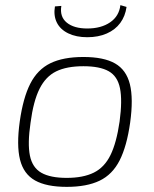

<svg xmlns="http://www.w3.org/2000/svg" viewBox="-20 -716 599 748"><path d="M305 -494Q384 -494 428 -469Q472 -444 486 -388Q500 -332 487 -238Q474 -146 446 -91Q418 -36 368 -12Q318 12 240 12Q161 12 116.5 -13Q72 -38 58 -94Q44 -150 57 -243Q70 -335 98 -390Q126 -445 176 -469.5Q226 -494 305 -494ZM305 -458Q240 -458 199 -438Q158 -418 134 -370Q110 -322 99 -238Q87 -157 96.5 -110Q106 -63 141 -43Q176 -23 240 -23Q304 -23 345.5 -43.5Q387 -64 410.5 -112Q434 -160 446 -243Q457 -325 447.5 -372Q438 -419 403.5 -438.5Q369 -458 305 -458ZM449 -696 473 -689Q468 -653 448.5 -626.5Q429 -600 396 -585.5Q363 -571 320 -571Q277 -571 246 -586Q215 -601 201.5 -628Q188 -655 194 -691L219 -693Q212 -651 240 -628Q268 -605 320 -605Q374 -605 409 -629Q444 -653 449 -696Z"/></svg>

Font: Exo 2 ExtraLight
Style: Italic
Weight: 250
Italic angle: -8°
Designer: Natanael Gama
Foundry: Natanael Gama
Version: Version 2.010